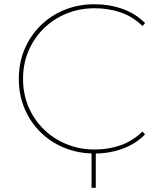

<svg xmlns="http://www.w3.org/2000/svg" viewBox="-20 -723 752 908"><path d="M428 3Q351 3 285.5 -23.5Q220 -50 171.5 -98Q123 -146 96 -210Q69 -274 69 -350Q69 -426 96 -490Q123 -554 171.5 -602Q220 -650 285.5 -676.5Q351 -703 428 -703Q497 -703 559 -681Q621 -659 666 -614L654 -600Q606 -646 549 -665Q492 -684 428 -684Q356 -684 294 -658.5Q232 -633 186 -587.5Q140 -542 114.5 -481.5Q89 -421 89 -350Q89 -279 114.5 -218.5Q140 -158 186 -112.5Q232 -67 294 -41.5Q356 -16 428 -16Q492 -16 549 -35.5Q606 -55 654 -101L666 -87Q621 -42 559 -19.5Q497 3 428 3ZM413 165V-10H433V165Z"/></svg>

Font: Montserrat Alternates Thin
Style: Regular
Weight: 100
Designer: Julieta Ulanovsky
Foundry: Julieta Ulanovsky
Version: Version 9.000